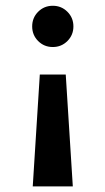

<svg xmlns="http://www.w3.org/2000/svg" viewBox="-20 -451 373 679"><path d="M95.8 208.3 120.8 -187.5H212.5L237.5 208.3ZM166.7 -284.7Q136.1 -284.7 114.9 -305.9Q93.8 -327.1 93.8 -357.6Q93.8 -388.2 114.9 -409.4Q136.1 -430.6 166.7 -430.6Q197.2 -430.6 218.4 -409.4Q239.6 -388.2 239.6 -357.6Q239.6 -327.1 218.4 -305.9Q197.2 -284.7 166.7 -284.7Z"/></svg>

Font: co2trust
Style: Bold
Weight: 700
Designer: Kristian Moeller
Foundry: Dicotype
Version: Version 1.000